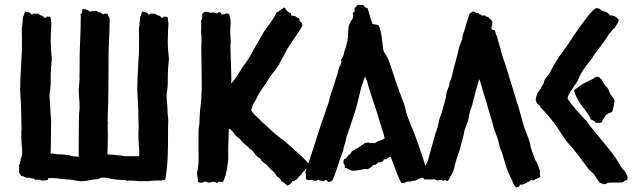

<svg xmlns="http://www.w3.org/2000/svg" viewBox="-20 -774 2710 823"><path d="M62.5 -58.6 61.5 -49.8C61.5 -46.9 61.5 -43.9 62.5 -41L61.5 -33.2C66.4 -30.3 67.4 -23.4 71.3 -19.5L78.1 -18.6C82 -18.6 87.9 -12.7 95.7 -11.7C97.7 -12.7 100.6 -12.7 103.5 -12.7C106.4 -10.7 110.4 -9.8 115.2 -9.8C122.1 -9.8 127.9 -7.8 130.9 -2.9L139.6 -3.9L144.5 -2.9L151.4 -3.9C154.3 -3.9 153.3 0 157.2 0C173.8 0 183.6 -2 186.5 -4.9V-8.8L187.5 -10.7C238.3 -10.7 231.4 -7.8 234.4 -7.8C251 -7.8 265.6 -3.9 282.2 -3.9C293.9 -3.9 309.6 2.9 325.2 2.9C339.8 2.9 356.4 1 375 -3.9L385.7 -4.9C394.5 -4.9 401.4 -6.8 406.2 -8.8L415 -12.7H422.9C431.6 -12.7 441.4 -11.7 450.2 -8.8C470.7 -4.9 486.3 -2.9 496.1 -2.9H502C510.7 -2.9 519.5 -2 527.3 1C529.3 0 532.2 0 537.1 0C557.6 0 571.3 2.9 587.9 2.9C589.8 2.9 591.8 2.9 592.8 2H601.6L605.5 2.9C618.2 2.9 629.9 0 654.3 0L655.3 -2C656.2 -1 657.2 0 659.2 0C675.8 0 685.5 -2 688.5 -4.9C701.2 -74.2 700.2 -146.5 700.2 -216.8L701.2 -253.9C701.2 -274.4 698.2 -283.2 698.2 -294.9C698.2 -317.4 694.3 -341.8 694.3 -364.3V-370.1C697.3 -387.7 699.2 -405.3 699.2 -423.8V-439.5C699.2 -467.8 701.2 -495.1 704.1 -522.5C701.2 -546.9 699.2 -571.3 699.2 -593.8C699.2 -621.1 700.2 -648.4 702.1 -675.8C699.2 -683.6 701.2 -694.3 697.3 -701.2C692.4 -702.1 689.5 -703.1 686.5 -703.1C683.6 -703.1 680.7 -700.2 675.8 -697.3C670.9 -698.2 668 -703.1 665 -706.1C654.3 -706.1 646.5 -715.8 641.6 -715.8L636.7 -714.8L631.8 -715.8C625 -715.8 622.1 -714.8 622.1 -713.9V-712.9C622.1 -711.9 621.1 -710.9 620.1 -710.9C615.2 -710.9 614.3 -716.8 609.4 -719.7C604.5 -722.7 597.7 -721.7 590.8 -724.6C584 -717.8 587.9 -710 581.1 -703.1C578.1 -684.6 579.1 -668 575.2 -649.4L576.2 -618.2C576.2 -580.1 576.2 -553.7 575.2 -540C574.2 -529.3 573.2 -519.5 573.2 -508.8C570.3 -461.9 568.4 -422.9 568.4 -392.6C568.4 -360.4 573.2 -339.8 573.2 -264.6L574.2 -231.4C574.2 -222.7 574.2 -213.9 573.2 -205.1C573.2 -150.4 577.1 -140.6 577.1 -122.1L576.2 -104.5H513.7C506.8 -104.5 502.9 -107.4 500 -107.4C483.4 -107.4 467.8 -111.3 451.2 -111.3L440.4 -112.3C441.4 -138.7 442.4 -168.9 442.4 -201.2L441.4 -238.3L442.4 -246.1L441.4 -251C441.4 -275.4 442.4 -299.8 443.4 -324.2C444.3 -348.6 445.3 -416 445.3 -527.3C445.3 -583 450.2 -637.7 450.2 -692.4C450.2 -695.3 448.2 -698.2 445.3 -703.1C444.3 -708 442.4 -712.9 439.5 -715.8H435.5C430.7 -715.8 426.8 -714.8 422.9 -712.9C418 -712.9 417 -716.8 413.1 -719.7C402.3 -719.7 397.5 -727.5 388.7 -727.5C380.9 -727.5 374 -724.6 365.2 -724.6C362.3 -724.6 356.4 -731.4 352.5 -732.4C347.7 -732.4 342.8 -735.4 335.9 -735.4C333 -733.4 332 -730.5 332 -726.6V-723.6C332 -718.8 330.1 -714.8 325.2 -713.9L326.2 -703.1C326.2 -669.9 325.2 -640.6 324.2 -615.2C322.3 -569.3 321.3 -538.1 321.3 -521.5V-505.9C321.3 -467.8 321.3 -447.3 320.3 -443.4L321.3 -436.5L317.4 -389.6C317.4 -363.3 321.3 -339.8 321.3 -319.3L320.3 -298.8C318.4 -296.9 317.4 -246.1 317.4 -147.5V-102.5H311.5C304.7 -102.5 298.8 -103.5 292 -104.5C275.4 -109.4 254.9 -112.3 237.3 -112.3H232.4C223.6 -112.3 215.8 -113.3 207 -116.2C204.1 -115.2 201.2 -115.2 197.3 -115.2L199.2 -253.9C199.2 -274.4 196.3 -283.2 196.3 -294.9C196.3 -317.4 192.4 -341.8 192.4 -364.3V-370.1C195.3 -387.7 197.3 -405.3 197.3 -423.8V-439.5C197.3 -467.8 199.2 -495.1 202.1 -522.5C199.2 -546.9 198.2 -571.3 197.3 -593.8C197.3 -621.1 198.2 -648.4 200.2 -675.8C197.3 -683.6 199.2 -694.3 195.3 -701.2C190.4 -702.1 187.5 -703.1 184.6 -703.1C181.6 -703.1 178.7 -700.2 173.8 -697.3C168.9 -698.2 166 -703.1 163.1 -706.1C152.3 -706.1 144.5 -715.8 139.6 -715.8L134.8 -714.8L129.9 -715.8C123 -715.8 120.1 -714.8 120.1 -713.9V-712.9C120.1 -711.9 119.1 -710.9 118.2 -710.9C113.3 -710.9 112.3 -716.8 107.4 -719.7C102.5 -722.7 95.7 -721.7 88.9 -724.6C82 -717.8 85.9 -710 79.1 -703.1C76.2 -684.6 77.1 -668 73.2 -649.4L74.2 -618.2C74.2 -580.1 74.2 -553.7 73.2 -540C72.3 -529.3 71.3 -519.5 71.3 -508.8C68.4 -461.9 66.4 -422.9 66.4 -392.6C66.4 -360.4 71.3 -339.8 71.3 -264.6L72.3 -231.4C72.3 -222.7 72.3 -213.9 71.3 -205.1C71.3 -150.4 75.2 -140.6 75.2 -122.1C75.2 -102.5 72.3 -102.5 69.3 -95.7C69.3 -86.9 65.4 -81.1 65.4 -73.2L60.5 -63.5C60.5 -60.5 62.5 -62.5 62.5 -58.6Z M824.2 -30.3 828.1 -5.9C829.1 -2 828.1 2 828.1 5.9C833 6.8 836.9 9.8 843.8 9.8C848.6 9.8 854.5 3.9 858.4 3.9C865.2 3.9 868.2 8.8 875 8.8C881.8 8.8 888.7 4.9 895.5 4.9C898.4 4.9 905.3 6.8 908.2 9.8C913.1 9.8 915 6.8 918 3.9C921.9 5.9 927.7 6.8 934.6 5.9C943.4 -2.9 954.1 -45.9 954.1 -61.5C954.1 -69.3 958 -76.2 958 -83C959 -99.6 958 -117.2 958 -132.8C959 -163.1 960 -192.4 960.9 -222.7C969.7 -221.7 984.4 -201.2 989.3 -193.4C1000 -185.5 1009.8 -177.7 1016.6 -168C1025.4 -156.2 1041 -149.4 1049.8 -136.7C1068.4 -128.9 1074.2 -103.5 1093.8 -95.7C1096.7 -92.8 1098.6 -87.9 1102.5 -84C1107.4 -79.1 1112.3 -75.2 1118.2 -71.3C1120.1 -71.3 1148.4 -39.1 1153.3 -37.1C1160.2 -30.3 1164.1 -20.5 1171.9 -13.7C1176.8 -12.7 1179.7 -11.7 1187.5 3.9C1198.2 7.8 1204.1 16.6 1212.9 21.5C1223.6 16.6 1230.5 9.8 1233.4 2L1240.2 2.9C1243.2 -2 1248 -2.9 1252.9 -5.9C1259.8 -13.7 1265.6 -22.5 1274.4 -29.3C1278.3 -36.1 1275.4 -37.1 1283.2 -40C1287.1 -48.8 1296.9 -48.8 1303.7 -68.4C1303.7 -80.1 1221.7 -149.4 1198.2 -170.9C1173.8 -187.5 1150.4 -207 1129.9 -227.5C1116.2 -241.2 1101.6 -250 1090.8 -264.6C1078.1 -275.4 1065.4 -286.1 1056.6 -300.8C1063.5 -317.4 1059.6 -320.3 1070.3 -335.9C1081.1 -350.6 1085.9 -369.1 1096.7 -383.8C1101.6 -390.6 1106.4 -396.5 1110.4 -403.3C1122.1 -418 1128.9 -432.6 1139.6 -447.3C1144.5 -454.1 1149.4 -461.9 1155.3 -467.8C1164.1 -476.6 1167 -487.3 1175.8 -496.1C1180.7 -510.7 1190.4 -522.5 1197.3 -537.1C1218.8 -583 1252 -620.1 1276.4 -664.1C1276.4 -672.9 1272.5 -679.7 1264.6 -682.6C1263.7 -685.5 1263.7 -690.4 1263.7 -694.3C1256.8 -697.3 1249 -699.2 1245.1 -706.1C1244.1 -705.1 1239.3 -705.1 1231.4 -706.1C1227.5 -709 1228.5 -714.8 1225.6 -718.8C1214.8 -719.7 1211.9 -725.6 1199.2 -742.2C1187.5 -735.4 1177.7 -726.6 1165 -719.7C1156.2 -701.2 1144.5 -682.6 1132.8 -667C1126 -658.2 1119.1 -650.4 1112.3 -639.6C1105.5 -628.9 1101.6 -620.1 1094.7 -609.4C1091.8 -601.6 1087.9 -595.7 1084 -589.8C1079.1 -582 1074.2 -574.2 1070.3 -566.4C1058.6 -543.9 1041 -513.7 1025.4 -494.1C1006.8 -467.8 994.1 -440.4 971.7 -417C968.8 -419.9 971.7 -424.8 971.7 -427.7C971.7 -478.5 967.8 -529.3 967.8 -579.1C967.8 -584 968.8 -588.9 968.8 -593.8C968.8 -612.3 966.8 -627.9 966.8 -646.5C966.8 -657.2 968.8 -668 968.8 -679.7C968.8 -695.3 962.9 -704.1 962.9 -711.9C960.9 -713.9 957 -715.8 951.2 -716.8C944.3 -715.8 942.4 -710.9 929.7 -711.9C926.8 -715.8 931.6 -719.7 917 -722.7C915 -718.8 911.1 -716.8 906.2 -715.8C899.4 -718.8 897.5 -722.7 880.9 -718.8C874 -722.7 868.2 -723.6 861.3 -723.6C857.4 -723.6 852.5 -720.7 846.7 -713.9V-700.2C846.7 -695.3 846.7 -689.5 841.8 -686.5C842.8 -668 842.8 -649.4 841.8 -630.9C845.7 -616.2 842.8 -584 842.8 -568.4C842.8 -521.5 844.7 -473.6 844.7 -425.8C844.7 -401.4 844.7 -377 842.8 -350.6C839.8 -316.4 835 -285.2 835 -251C835 -239.3 831.1 -226.6 831.1 -214.8C830.1 -180.7 831.1 -149.4 831.1 -115.2C831.1 -95.7 832 -77.1 829.1 -56.6C828.1 -48.8 825.2 -39.1 824.2 -30.3Z M1289.1 -37.1C1290 -34.2 1291 -29.3 1291 -22.5C1291 -15.6 1291 -10.7 1292 -5.9C1294.9 -2.9 1300.8 -2 1304.7 -2C1308.6 -2 1312.5 -2.9 1316.4 -3.9C1321.3 -1 1327.1 1 1332 1C1336.9 1 1340.8 -1 1345.7 -3.9C1349.6 1 1359.4 0 1366.2 2.9C1370.1 0 1374 -2 1378.9 -2C1383.8 -2 1380.9 5.9 1391.6 5.9C1396.5 5.9 1400.4 1 1405.3 -2C1423.8 -42 1432.6 -85.9 1451.2 -127.9C1451.2 -142.6 1460.9 -157.2 1465.8 -188.5C1478.5 -228.5 1494.1 -268.6 1505.9 -308.6C1512.7 -332 1517.6 -356.4 1523.4 -378.9C1526.4 -389.6 1528.3 -402.3 1533.2 -413.1C1536.1 -419.9 1537.1 -422.9 1538.1 -429.7C1541 -432.6 1538.1 -430.7 1544.9 -446.3L1553.7 -425.8C1566.4 -371.1 1588.9 -320.3 1603.5 -265.6C1607.4 -251 1614.3 -235.4 1617.2 -218.8C1624 -210 1625 -192.4 1628.9 -181.6C1618.2 -170.9 1599.6 -171.9 1588.9 -161.1C1584 -161.1 1580.1 -160.2 1575.2 -160.2C1568.4 -160.2 1562.5 -161.1 1557.6 -164.1C1555.7 -162.1 1551.8 -161.1 1544.9 -162.1C1541 -159.2 1541 -156.2 1530.3 -152.3C1526.4 -147.5 1509.8 -135.7 1502.9 -135.7C1500 -128.9 1496.1 -129.9 1489.3 -127L1480.5 -112.3C1468.8 -109.4 1471.7 -98.6 1455.1 -90.8C1452.1 -87.9 1452.1 -77.1 1452.1 -73.2C1457 -70.3 1459 -63.5 1458 -54.7C1468.8 -54.7 1468.8 -48.8 1489.3 -42C1507.8 -42 1525.4 -45.9 1543.9 -49.8C1558.6 -45.9 1568.4 -54.7 1579.1 -65.4C1589.8 -66.4 1594.7 -71.3 1601.6 -78.1C1612.3 -77.1 1614.3 -80.1 1622.1 -83C1625 -86.9 1620.1 -91.8 1635.7 -91.8C1639.6 -96.7 1646.5 -99.6 1654.3 -102.5C1661.1 -87.9 1664.1 -74.2 1670.9 -59.6C1677.7 -39.1 1689.5 -8.8 1701.2 10.7C1708 9.8 1713.9 9.8 1719.7 7.8C1722.7 6.8 1723.6 1 1735.4 4.9C1744.1 4.9 1745.1 0 1760.7 0C1764.6 0 1766.6 -3.9 1770.5 -4.9C1775.4 -7.8 1781.2 -9.8 1788.1 -12.7C1794.9 -9.8 1803.7 -9.8 1808.6 -22.5C1807.6 -34.2 1804.7 -44.9 1804.7 -55.7C1804.7 -67.4 1760.7 -191.4 1752.9 -210C1742.2 -236.3 1730.5 -261.7 1722.7 -288.1C1718.8 -300.8 1716.8 -315.4 1711.9 -328.1C1699.2 -362.3 1686.5 -395.5 1674.8 -429.7C1674.8 -432.6 1673.8 -433.6 1669.9 -446.3C1655.3 -484.4 1648.4 -522.5 1624 -554.7C1617.2 -590.8 1618.2 -630.9 1603.5 -665C1596.7 -668 1596.7 -668 1577.1 -670.9C1568.4 -693.4 1562.5 -715.8 1555.7 -739.3L1553.7 -740.2C1546.9 -740.2 1542 -744.1 1537.1 -752.9C1529.3 -752 1521.5 -752.9 1513.7 -753.9C1510.7 -747.1 1499 -742.2 1499 -735.4C1499 -730.5 1503.9 -725.6 1492.2 -718.8C1492.2 -710 1497.1 -703.1 1490.2 -692.4C1489.3 -688.5 1485.4 -685.5 1482.4 -682.6C1482.4 -675.8 1480.5 -675.8 1477.5 -670.9C1470.7 -652.3 1473.6 -622.1 1469.7 -601.6C1466.8 -585.9 1461.9 -566.4 1455.1 -550.8C1454.1 -540 1451.2 -531.2 1442.4 -518.6L1443.4 -505.9C1440.4 -499 1440.4 -494.1 1435.5 -490.2C1426.8 -456.1 1415 -421.9 1404.3 -387.7C1397.5 -372.1 1394.5 -356.4 1389.6 -337.9C1378.9 -305.7 1368.2 -274.4 1356.4 -242.2C1334 -171.9 1312.5 -103.5 1289.1 -37.1Z M1797.9 -4.9H1821.3C1830.1 -3.9 1836.9 -4.9 1841.8 -5.9C1844.7 -4.9 1846.7 -3.9 1848.6 -2.9C1849.6 -2 1851.6 -1 1854.5 0C1858.4 -2 1862.3 -2.9 1866.2 -2.9C1872.1 -2.9 1877 -2 1879.9 1C1886.7 -2 1890.6 -2.9 1891.6 -1C1892.6 1 1893.6 2 1896.5 2C1900.4 1 1903.3 -2 1905.3 -6.8C1907.2 -10.7 1909.2 -14.6 1911.1 -17.6C1918.9 -29.3 1924.8 -43.9 1927.7 -56.6C1930.7 -69.3 1933.6 -83 1938.5 -96.7L1951.2 -134.8L1966.8 -193.4L1970.7 -212.9C1972.7 -221.7 1981.4 -244.1 1985.4 -252.9L1994.1 -294.9C1995.1 -299.8 1997.1 -304.7 1999 -309.6C2001 -314.5 2002.9 -319.3 2003.9 -324.2L2022.5 -395.5C2026.4 -408.2 2030.3 -420.9 2033.2 -433.6C2036.1 -431.6 2038.1 -427.7 2039.1 -422.9C2040 -418 2041 -413.1 2043 -410.2C2043.9 -402.3 2046.9 -393.6 2049.8 -384.8C2052.7 -376 2054.7 -368.2 2057.6 -359.4L2063.5 -341.8C2064.5 -337.9 2066.4 -334 2067.4 -330.1C2068.4 -325.2 2068.4 -321.3 2070.3 -316.4L2086.9 -261.7C2089.8 -252.9 2091.8 -244.1 2093.8 -235.4C2095.7 -226.6 2098.6 -217.8 2101.6 -210C2106.4 -198.2 2113.3 -180.7 2116.2 -168.9L2121.1 -147.5C2123 -140.6 2126 -133.8 2127.9 -127.9C2128.9 -125 2131.8 -121.1 2132.8 -117.2L2145.5 -73.2C2150.4 -55.7 2159.2 -32.2 2168 -15.6C2172.9 -6.8 2175.8 2 2179.7 10.7C2182.6 17.6 2184.6 21.5 2186.5 23.4L2192.4 29.3C2201.2 29.3 2206.1 25.4 2209 17.6C2215.8 18.6 2222.7 16.6 2229.5 13.7C2236.3 10.7 2240.2 8.8 2241.2 5.9C2246.1 4.9 2250 3.9 2251 2C2252 0 2253.9 -1 2256.8 -2L2267.6 -1C2270.5 -3.9 2275.4 -5.9 2283.2 -8.8C2290 -11.7 2294.9 -14.6 2295.9 -17.6C2294.9 -20.5 2293.9 -24.4 2293.9 -27.3C2294.9 -31.2 2294.9 -35.2 2294.9 -40C2293 -50.8 2280.3 -80.1 2274.4 -88.9C2272.5 -91.8 2271.5 -95.7 2270.5 -99.6L2263.7 -118.2L2259.8 -125C2259.8 -127.9 2258.8 -131.8 2257.8 -134.8L2253.9 -145.5C2253.9 -149.4 2253.9 -152.3 2252.9 -154.3L2252 -158.2C2244.1 -190.4 2229.5 -215.8 2222.7 -242.2L2201.2 -320.3C2198.2 -328.1 2194.3 -337.9 2191.4 -349.6C2188.5 -361.3 2183.6 -375 2178.7 -391.6C2173.8 -409.2 2168 -425.8 2163.1 -442.4C2157.2 -460.9 2153.3 -476.6 2148.4 -491.2C2143.6 -506.8 2137.7 -519.5 2134.8 -530.3C2131.8 -541 2129.9 -547.9 2128.9 -548.8C2127 -559.6 2124 -571.3 2120.1 -583C2116.2 -593.8 2113.3 -605.5 2110.4 -618.2C2107.4 -622.1 2105.5 -627 2104.5 -631.8C2103.5 -636.7 2102.5 -640.6 2099.6 -645.5C2094.7 -644.5 2089.8 -646.5 2086.9 -649.4C2085.9 -654.3 2087.9 -659.2 2088.9 -664.1C2089.8 -668.9 2090.8 -673.8 2090.8 -678.7C2087.9 -685.5 2085 -690.4 2081.1 -692.4C2077.1 -694.3 2074.2 -697.3 2073.2 -702.1C2068.4 -701.2 2066.4 -701.2 2063.5 -704.1C2060.5 -707 2058.6 -708 2055.7 -708C2047.9 -706.1 2043 -707 2042 -711.9C2038.1 -710.9 2035.2 -710.9 2034.2 -713.9C2033.2 -715.8 2031.2 -716.8 2030.3 -717.8C2025.4 -717.8 2020.5 -717.8 2017.6 -720.7C2014.6 -723.6 2011.7 -724.6 2007.8 -725.6L1993.2 -715.8C1989.3 -705.1 1985.4 -694.3 1982.4 -683.6L1972.7 -650.4C1971.7 -645.5 1969.7 -640.6 1967.8 -635.7C1964.8 -628.9 1961.9 -621.1 1961.9 -613.3L1960.9 -605.5L1953.1 -585.9C1947.3 -571.3 1944.3 -556.6 1941.4 -542L1923.8 -476.6C1921.9 -467.8 1919.9 -458 1917 -447.3C1914.1 -437.5 1911.1 -428.7 1907.2 -420.9C1906.2 -410.2 1903.3 -400.4 1899.4 -391.6C1894.5 -381.8 1892.6 -372.1 1892.6 -362.3C1889.6 -351.6 1887.7 -341.8 1884.8 -331.1C1881.8 -320.3 1877.9 -310.5 1876 -299.8C1875 -294.9 1873 -290 1871.1 -285.2L1866.2 -271.5C1864.3 -265.6 1862.3 -259.8 1861.3 -252.9L1857.4 -233.4L1845.7 -199.2L1817.4 -97.7C1814.5 -85 1809.6 -73.2 1802.7 -62.5C1800.8 -59.6 1798.8 -55.7 1797.9 -51.8C1796.9 -46.9 1795.9 -43 1793.9 -39.1C1794.9 -34.2 1795.9 -28.3 1794.9 -21.5C1793.9 -14.6 1794.9 -8.8 1797.9 -4.9Z M2276.4 -347.7C2276.4 -340.8 2280.3 -335.9 2283.2 -329.1C2290 -325.2 2295.9 -321.3 2296.9 -313.5C2318.4 -293.9 2361.3 -241.2 2377 -215.8C2385.7 -201.2 2395.5 -186.5 2405.3 -172.9C2416 -158.2 2427.7 -148.4 2438.5 -133.8C2460.9 -107.4 2479.5 -79.1 2501 -51.8C2507.8 -43 2517.6 -36.1 2526.4 -27.3C2535.2 -14.6 2541 -2 2551.8 9.8C2559.6 10.7 2561.5 15.6 2572.3 15.6C2575.2 15.6 2581.1 11.7 2584 10.7C2594.7 6.8 2615.2 8.8 2627 8.8C2633.8 8.8 2647.5 8.8 2652.3 5.9C2657.2 2.9 2654.3 -1 2665 -1C2668 -2.9 2669.9 -5.9 2669.9 -10.7C2669.9 -12.7 2669.9 -16.6 2668 -21.5C2662.1 -37.1 2654.3 -43.9 2643.6 -56.6L2626 -85.9C2614.3 -105.5 2600.6 -122.1 2585.9 -140.6C2570.3 -161.1 2499 -243.2 2494.1 -255.9C2483.4 -263.7 2415 -340.8 2413.1 -352.5C2413.1 -370.1 2447.3 -411.1 2456.1 -427.7C2460.9 -436.5 2463.9 -447.3 2468.8 -456.1C2483.4 -482.4 2502 -502.9 2519.5 -526.4C2522.5 -530.3 2523.4 -535.2 2526.4 -539.1C2534.2 -548.8 2541 -557.6 2549.8 -569.3C2564.5 -588.9 2579.1 -608.4 2591.8 -630.9C2600.6 -635.7 2602.5 -647.5 2613.3 -652.3C2620.1 -664.1 2628.9 -673.8 2632.8 -688.5C2622.1 -701.2 2613.3 -708 2594.7 -708C2587.9 -714.8 2585.9 -721.7 2569.3 -725.6C2556.6 -725.6 2554.7 -740.2 2535.2 -739.3C2508.8 -723.6 2483.4 -681.6 2464.8 -658.2C2448.2 -633.8 2431.6 -610.4 2415 -584C2392.6 -552.7 2369.1 -523.4 2351.6 -490.2C2344.7 -477.5 2338.9 -466.8 2333 -456.1C2328.1 -447.3 2317.4 -441.4 2314.5 -430.7C2311.5 -426.8 2313.5 -421.9 2310.5 -418C2303.7 -402.3 2293 -388.7 2284.2 -375C2282.2 -372.1 2276.4 -352.5 2276.4 -347.7ZM2485.4 -305.7 2492.2 -296.9C2499 -288.1 2509.8 -272.5 2512.7 -261.7C2523.4 -257.8 2529.3 -253.9 2536.1 -247.1C2541 -248 2543 -247.1 2558.6 -248C2558.6 -254.9 2577.1 -281.2 2583 -285.2C2589.8 -290 2597.7 -289.1 2604.5 -295.9C2606.4 -297.9 2614.3 -336.9 2614.3 -340.8C2614.3 -351.6 2597.7 -365.2 2593.8 -376C2590.8 -379.9 2588.9 -390.6 2585.9 -393.6C2583 -400.4 2577.1 -403.3 2573.2 -408.2C2568.4 -415 2563.5 -423.8 2558.6 -433.6C2544.9 -441.4 2556.6 -445.3 2535.2 -445.3C2522.5 -434.6 2506.8 -428.7 2491.2 -420.9C2475.6 -413.1 2464.8 -406.2 2440.4 -387.7C2448.2 -356.4 2464.8 -332 2485.4 -305.7Z"/></svg>

Font: Caesar Dressing Cyrillic
Style: Regular
Weight: 400
Designer: Dathan Boardman
Foundry: Open Window
Version: Version 1.00;July 2, 2020;FontCreator 13.0.0.2642 64-bit